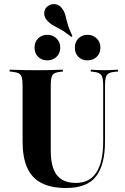

<svg xmlns="http://www.w3.org/2000/svg" viewBox="-20 -914 614 945"><path d="M91.1 -369.4V-492.7Q91.1 -518.5 87.5 -532.3Q83.9 -546 73.4 -552Q62.9 -558.1 42.7 -560.5L27.4 -562.1V-571Q40.3 -571 58.5 -570.2Q76.6 -569.4 100 -569Q123.4 -568.5 149.2 -568.5H159.7H171.8Q197.6 -568.5 219.8 -569Q241.9 -569.4 259.7 -570.2Q277.4 -571 289.5 -571V-562.1L275.8 -560.5Q246.8 -557.3 238.3 -544.4Q229.8 -531.5 229.8 -492.7V-369.4ZM305.6 11.3Q231.5 11.3 183.9 -13.3Q136.3 -37.9 113.7 -88.7Q91.1 -139.5 91.1 -217.7V-369.4H229.8V-172.6Q229.8 -91.1 259.7 -52.4Q289.5 -13.7 354 -13.7Q421 -13.7 454.4 -65.3Q487.9 -116.9 487.9 -218.5V-369.4H496.8V-217.7Q496.8 -103.2 452.8 -46Q408.9 11.3 305.6 11.3ZM487.9 -369.4V-492.7Q487.9 -530.6 479 -544Q470.2 -557.3 441.1 -560.5L426.6 -562.1V-571Q437.1 -570.2 454 -569.4Q471 -568.5 491.9 -568.5Q506.5 -568.5 519.4 -569Q532.3 -569.4 543.1 -570.2Q554 -571 560.5 -571V-562.1L545.2 -560.5Q525 -558.9 514.5 -552.4Q504 -546 500.4 -532.3Q496.8 -518.5 496.8 -492.7V-369.4ZM212.9 -616.9Q185.5 -616.9 167.7 -634.3Q150 -651.6 150 -679.8Q150 -707.3 167.7 -725Q185.5 -742.7 212.1 -742.7Q240.3 -742.7 258.5 -724.6Q276.6 -706.5 276.6 -679.8Q276.6 -652.4 258.5 -634.7Q240.3 -616.9 212.9 -616.9ZM410.5 -616.9Q383.1 -616.9 365.7 -634.3Q348.4 -651.6 348.4 -679.8Q348.4 -707.3 366.1 -725Q383.9 -742.7 410.5 -742.7Q437.9 -742.7 456 -724.6Q474.2 -706.5 474.2 -679.8Q474.2 -652.4 456.5 -634.7Q438.7 -616.9 410.5 -616.9ZM331.5 -732.3Q299.2 -758.1 277 -769.8Q254.8 -781.5 239.5 -790.3Q224.2 -799.2 210.5 -814.5Q196.8 -831.5 197.6 -850.8Q198.4 -870.2 213.7 -882.3Q229.8 -896 250.8 -893.5Q271.8 -891.1 284.7 -873.4Q296.8 -858.1 301.2 -840.7Q305.6 -823.4 312.1 -798.8Q318.5 -774.2 336.3 -736.3Z"/></svg>

Font: Playfair 144pt SemiCondensed ExtraBold
Style: Regular
Weight: 800
Width: 4
Designer: Claus Eggers Sørensen
Foundry: Claus Eggers Sørensen
Version: Version 2.203